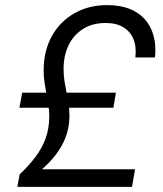

<svg xmlns="http://www.w3.org/2000/svg" viewBox="-20 -732 640 752"><path d="M48 0 57 -49Q93 -83 119 -117.5Q145 -152 159 -191Q173 -230 173 -277Q173 -299 169.5 -320.5Q166 -342 162 -363.5Q158 -385 154.5 -408Q151 -431 151 -456Q151 -532 182.5 -589.5Q214 -647 270.5 -679.5Q327 -712 400 -712Q448 -712 484.5 -698.5Q521 -685 545.5 -658.5Q570 -632 581 -594Q592 -556 587 -507H510Q515 -548 503 -578Q491 -608 463.5 -625Q436 -642 394 -642Q342 -642 305 -618.5Q268 -595 248.5 -554.5Q229 -514 229 -462Q229 -438 232.5 -415Q236 -392 240.5 -369.5Q245 -347 248.5 -325Q252 -303 252 -280Q252 -216 222.5 -163Q193 -110 144 -69H509L497 0ZM56 -310 67 -369H434L424 -310Z"/></svg>

Font: DM Sans 24pt
Style: Italic
Weight: 400
Italic angle: -10°
Designer: Colophon Foundry, Jonny Pinhorn
Foundry: Colophon Foundry
Version: Version 4.004;gftools[0.9.30]